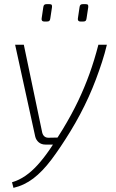

<svg xmlns="http://www.w3.org/2000/svg" viewBox="-20 -698 558 927"><path d="M496 -482Q486 -440 472.5 -398.5Q459 -357 443 -314.5Q427 -272 408 -230Q389 -188 367 -146.5Q345 -105 320 -64Q271 16 228 73Q185 130 141 163.5Q97 197 45 209L38 182Q72 172 102.5 151Q133 130 162 98Q191 66 220.5 23Q250 -20 283 -74Q326 -145 357 -210Q388 -275 412 -341.5Q436 -408 455 -482ZM95 -482 184 -57Q191 -33 214 -33L266 -34L247 0H199Q180 0 167 -11Q154 -22 150 -39L53 -482ZM218 -678Q227 -678 229.5 -674.5Q232 -671 231 -663L223 -610Q222 -601 218.5 -597.5Q215 -594 206 -594H194Q179 -594 181 -609L189 -663Q190 -671 193.5 -674.5Q197 -678 205 -678ZM393 -678Q402 -678 404.5 -674.5Q407 -671 406 -663L398 -610Q397 -601 393.5 -597.5Q390 -594 381 -594H369Q354 -594 356 -609L364 -663Q365 -671 368.5 -674.5Q372 -678 380 -678Z"/></svg>

Font: Exo 2 ExtraLight
Style: Italic
Weight: 250
Italic angle: -8°
Designer: Natanael Gama
Foundry: Natanael Gama
Version: Version 2.010